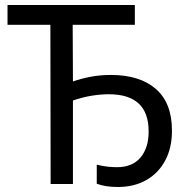

<svg xmlns="http://www.w3.org/2000/svg" viewBox="-20 -734 756 766"><path d="M450 12Q400 12 366 -1V-77Q391 -71 410 -69Q429 -67 447 -67Q508 -67 540.5 -105.5Q573 -144 573 -209V-210Q573 -358 414 -358Q382 -358 345 -352Q308 -346 271 -333V0H182L181 -635H10V-714H518V-635H270L271 -409Q305 -421 343 -428Q381 -435 422 -435Q538 -435 602 -379Q666 -323 666 -214V-211Q666 -144 639 -93.5Q612 -43 563.5 -15.5Q515 12 450 12Z"/></svg>

Font: Noto Sans Historical
Style: Regular
Weight: 400
Designer: Monotype Design Team
Foundry: Monotype Imaging Inc.
Version: Version 2.013; ttfautohint (v1.8.4.7-5d5b)